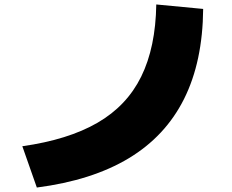

<svg xmlns="http://www.w3.org/2000/svg" viewBox="-20 -790 1040 860"><path d="M80 -135Q285 -164 416.5 -240Q548 -316 612.5 -447Q677 -578 680 -770L890 -750Q888 -514 804.5 -347Q721 -180 556.5 -81Q392 18 145 50Z"/></svg>

Font: M PLUS 1 Black
Style: Regular
Weight: 900
Designer: Coji Morishita
Foundry: UNDERFOREST DESIGN
Version: Version 1.001